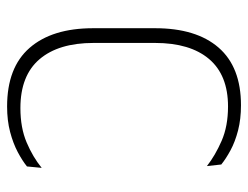

<svg xmlns="http://www.w3.org/2000/svg" viewBox="-99 -590 699 541"><g transform="rotate(90 250.5 -319.5)"><path d="M280 10Q170 10 114.8 -53.5Q59.5 -117 59.5 -232.5V-407Q59.5 -523 114.2 -586Q169 -649 276.5 -649Q315.5 -649 347.5 -640.8Q379.5 -632.5 403.5 -619.5Q427.5 -606.5 443.5 -593.5L448 -553Q418 -576.5 376.8 -594.5Q335.5 -612.5 280 -612.5Q191.5 -612.5 146.2 -559Q101 -505.5 101 -407V-233.5Q101 -135 147 -81.2Q193 -27.5 284.5 -27.5Q340 -27.5 381.2 -45Q422.5 -62.5 453 -87.5L449 -46Q433 -33 408.5 -20Q384 -7 351.8 1.5Q319.5 10 280 10Z"/></g></svg>

Font: Anek Odia Medium ExtraLight
Style: Regular
Weight: 250
Version: Version 1.003